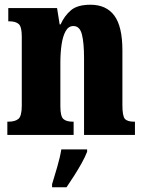

<svg xmlns="http://www.w3.org/2000/svg" viewBox="-20 -570 610 811"><path d="M11 0V-56H15Q44 -56 58 -68Q72 -80 72 -124V-416Q72 -457 59 -468.5Q46 -480 19 -480H15V-536H221L232 -467H236Q252 -503 279.5 -526.5Q307 -550 362 -550Q429 -550 463 -504Q497 -458 497 -357V-126Q497 -80 507.5 -68Q518 -56 546 -56H550V0H335V-325Q335 -389 326 -424.5Q317 -460 290 -460Q269 -460 257 -438Q245 -416 240 -381Q235 -346 235 -306V-121Q235 -79 247.5 -67.5Q260 -56 288 -56H291V0ZM200 208Q209 179 221.5 136Q234 93 239 61H348V71Q340 92 325 119Q310 146 293 172.5Q276 199 261 221H200Z"/></svg>

Font: Noto Serif Bengali ExtraCondensed Black
Style: Regular
Weight: 900
Width: 2
Designer: Juan Bruce, Universal Thirst, Indian Type Foundry and the Monotype Design Team.
Foundry: Monotype Imaging Inc.
Version: Version 2.003; ttfautohint (v1.8.4.7-5d5b)